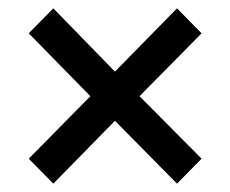

<svg xmlns="http://www.w3.org/2000/svg" viewBox="-20 -560 553 461"><path d="M108 -119 49 -179 197 -329 49 -480 108 -540 256 -388 405 -540 464 -480 315 -329 464 -179 405 -119 256 -270Z"/></svg>

Font: CV Source Sans Light
Style: Bold
Weight: 600
Designer: Paul D. Hunt
Foundry: Adobe Systems Incorporated
Version: Version 3.001